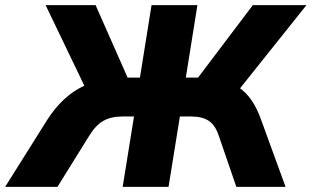

<svg xmlns="http://www.w3.org/2000/svg" viewBox="-61 -725 1209 745"><path d="M-41 0 121 -258Q151 -305 185.5 -337.5Q220 -370 260 -389.5Q300 -409 347 -417L278 -368L116 -705H310L442 -406L418 -424H482L527 -705H705L660 -424H722L694 -406L920 -705H1128L859 -368L786 -417Q831 -409 862 -388.5Q893 -368 915 -336Q937 -304 953 -258L1047 0H856L788 -198Q775 -238 750 -255.5Q725 -273 680 -273H637L593 0H415L459 -273H414Q370 -273 340 -256Q310 -239 285 -198L162 0Z"/></svg>

Font: Nunito Sans 11pt Black
Style: Italic
Weight: 900
Italic angle: -9°
Version: Version 3.101;gftools[0.9.27]